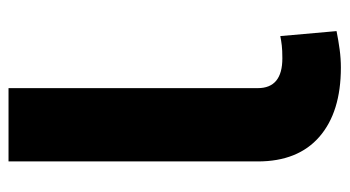

<svg xmlns="http://www.w3.org/2000/svg" viewBox="-200 -590 800 439"><g transform="rotate(-90 199.5 -370.0)"><path d="M218 -750V-180Q218 -123.9 286.2 -123.9Q305 -123.9 315.5 -125.2Q326 -126.4 337 -128.6L348.4 0Q327.1 4.3 306.3 7.1Q285.5 9.9 264.9 9.9Q163.4 9.9 106.9 -39.1Q50.4 -88.1 50.4 -180V-750Z"/></g></svg>

Font: Inter UI Extra Bold
Style: Regular
Weight: 800
Designer: Rasmus Andersson
Foundry: rsms
Version: 3.2;8d6f07862